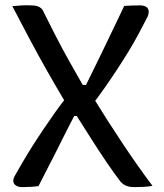

<svg xmlns="http://www.w3.org/2000/svg" viewBox="-20 -724 640 748"><path d="M503 5Q490 5 480 2.5Q470 0 462.5 -5Q455 -10 449 -17Q423 -51 393.5 -94.5Q364 -138 334 -185.5Q304 -233 274 -280L239 -318Q201 -382 164 -447Q127 -512 93 -576.5Q59 -641 28 -700Q47 -702 65 -703Q83 -704 102 -703Q115 -703 124 -700.5Q133 -698 140 -692Q147 -686 151 -675Q173 -631 197 -584Q221 -537 249 -487Q277 -437 307 -385L343 -344Q399 -253 458 -164.5Q517 -76 574 0Q558 3 540 4Q522 5 503 5ZM526 -703Q539 -703 547.5 -698.5Q556 -694 558.5 -685Q561 -676 556 -661Q540 -630 522 -596Q504 -562 482.5 -526.5Q461 -491 437 -454.5Q413 -418 387.5 -381.5Q362 -345 334 -309L278 -393H315Q330 -424 343.5 -451Q357 -478 369.5 -504Q382 -530 396 -559Q410 -588 426.5 -622.5Q443 -657 464 -701Q479 -702 494.5 -702.5Q510 -703 526 -703ZM66 5Q53 5 44 0Q35 -5 32.5 -14Q30 -23 36 -36Q50 -61 67.5 -91Q85 -121 105.5 -153.5Q126 -186 149 -220Q172 -254 196 -288Q220 -322 246 -354L299 -272H269Q255 -245 243 -221.5Q231 -198 219.5 -175Q208 -152 195 -126Q182 -100 166 -69.5Q150 -39 130 1Q116 3 99 4Q82 5 66 5Z"/></svg>

Font: Rec Mono Semicasual
Style: Regular
Weight: 400
Version: Version 1.085; ttfautohint (v1.8.4.7-5d5b)